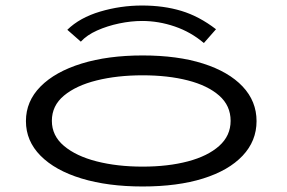

<svg xmlns="http://www.w3.org/2000/svg" viewBox="-20 -668 1040 696"><path d="M497 8Q371 8 275.5 -21Q180 -50 127 -103.5Q74 -157 74 -229Q74 -301 127 -354.5Q180 -408 275.5 -437.5Q371 -467 497 -467Q624 -467 716.5 -437.5Q809 -408 859.5 -354.5Q910 -301 910 -229Q910 -157 859.5 -103.5Q809 -50 716.5 -21Q624 8 497 8ZM497 -64Q589 -64 661 -83Q733 -102 774.5 -139Q816 -176 816 -230Q816 -285 774.5 -321.5Q733 -358 661 -376.5Q589 -395 497 -395Q405 -395 330.5 -376.5Q256 -358 212 -321.5Q168 -285 168 -230Q168 -176 212 -139Q256 -102 330.5 -83Q405 -64 497 -64ZM273 -517 224 -560Q269 -604 343 -626Q417 -648 495 -648Q573 -648 637.5 -628.5Q702 -609 763 -562L719 -512Q672 -552 613.5 -572Q555 -592 495 -592Q455 -592 412 -583Q369 -574 332 -557.5Q295 -541 273 -517Z"/></svg>

Font: Inconsolata UltraExpanded Thin
Style: Regular
Weight: 100
Width: 9
Monospace: yes
Designer: Raph Levien, Cyreal, Brenton Simpson
Foundry: Raph Levien, Cyreal, Google
Version: Version 3.100; ttfautohint (v1.8.4.7-5d5b)